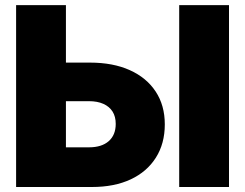

<svg xmlns="http://www.w3.org/2000/svg" viewBox="-20 -748 980 768"><path d="M166 -497.6H339.8Q432.1 -497.6 499 -467.5Q565.9 -437.5 602.5 -382.1Q639.2 -326.7 639.2 -250.5Q639.2 -173.8 603.5 -117.4Q567.9 -61 502.7 -30.5Q437.5 0 347.7 0H44.4V-727.5H243.7V-158.7H335.9Q386.7 -158.7 414.8 -183.3Q442.9 -208 442.9 -252.4Q442.9 -281.7 430.2 -301.8Q417.5 -321.8 393.6 -332.5Q369.6 -343.3 335.9 -343.3H166ZM896 -727.5V0H696.8V-727.5Z"/></svg>

Font: Inter 20pt Black
Style: Regular
Weight: 900
Version: Version 4.001;git-66647c0bb